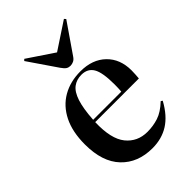

<svg xmlns="http://www.w3.org/2000/svg" viewBox="-232 -877 989 989"><g transform="rotate(-45 262.0 -383.0)"><path d="M278 14Q172 14 108.5 -52.5Q45 -119 45 -246Q45 -338 76.5 -401Q108 -464 164.5 -496.5Q221 -529 295 -529Q382 -529 433.5 -479Q485 -429 485 -346Q485 -331 484 -318Q483 -305 482 -290H164Q160 -171 203.5 -117.5Q247 -64 319 -64Q361 -64 399.5 -76.5Q438 -89 479 -128L488 -122Q449 -51 397.5 -18.5Q346 14 278 14ZM165 -306H370Q371 -317 371.5 -329.5Q372 -342 372 -357Q372 -444 351.5 -478.5Q331 -513 286 -513Q251 -513 225.5 -494Q200 -475 185 -429.5Q170 -384 165 -306ZM279 -585Q267 -585 257 -591Q247 -597 234 -616L128 -771L136 -779L279 -683L426 -780L434 -771L323 -610Q314 -596 302.5 -590.5Q291 -585 279 -585Z"/></g></svg>

Font: Literata 72pt Medium
Style: Regular
Weight: 500
Designer: Latin by Veronika Burian and Jose Scaglione. Greek by Irene Vlachou. Cyrillic by Vera Evstafieva.
Foundry: TypeTogether
Version: Version 3.002